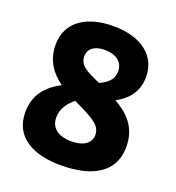

<svg xmlns="http://www.w3.org/2000/svg" viewBox="-136 -851 892 972"><g transform="rotate(20 310.0 -365.0)"><path d="M310 -741.5C177.5 -741.5 66.5 -684.5 66.5 -552.5C66.5 -468 109.5 -412 166 -371C99.5 -336.5 39 -281 39 -180C39 -44.5 152 12 298.5 12C453.5 12 580 -40 580 -189.5C580 -296 518.5 -351.5 447.5 -392C502 -421 553 -469 553 -555.5C553 -668.5 463 -741.5 310 -741.5ZM195.5 -208.5C195.5 -257.5 225 -294 257.5 -319.5C360 -270.5 412 -245.5 412 -192.5C412 -145.5 370.5 -120 308.5 -120C252.5 -120 195.5 -141.5 195.5 -208.5ZM223 -547C223 -590.5 258 -613.5 310.5 -613.5C369.5 -613.5 410.5 -585 410.5 -535C410.5 -484.5 374 -462 339 -446C275 -475.5 223 -494.5 223 -547Z"/></g></svg>

Font: Monaspace Neon ExtraBold
Style: Regular
Weight: 800
Designer: Riley Cran & the Lettermatic Team
Foundry: Lettermatic
Version: Version 1.200 (Monaspace Neon)